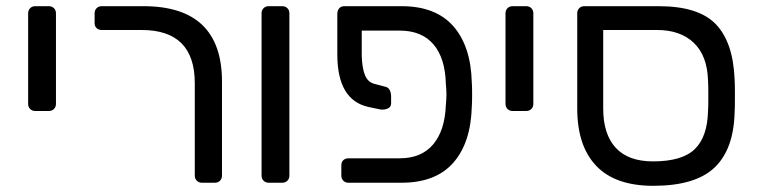

<svg xmlns="http://www.w3.org/2000/svg" viewBox="-20 -591 2452 621"><path d="M71 -255V-548Q71 -558 77.5 -564.5Q84 -571 94 -571H138Q148 -571 154.5 -564.5Q161 -558 161 -548V-255Q161 -245 154.5 -238.5Q148 -232 138 -232H94Q84 -232 77.5 -238.5Q71 -245 71 -255Z M610 -23V-322Q610 -494 438 -494H309Q299 -494 292.5 -500Q286 -506 286 -516V-548Q286 -558 292.5 -564.5Q299 -571 309 -571H444Q698 -571 698 -327V-23Q698 -13 691.5 -6.5Q685 0 675 0H633Q623 0 616.5 -6.5Q610 -13 610 -23Z M826 -23V-548Q826 -558 832.5 -564.5Q839 -571 849 -571H893Q903 -571 909.5 -564.5Q916 -558 916 -548V-23Q916 -13 909.5 -6.5Q903 0 893 0H849Q839 0 832.5 -6.5Q826 -13 826 -23Z M1150 -412Q1151 -372 1160 -349Q1169 -326 1190 -320L1228 -310Q1236 -308 1240.5 -299.5Q1245 -291 1245 -279V-256Q1245 -245 1234 -240Q1223 -235 1210 -237L1172 -245Q1071 -267 1071 -415V-548Q1072 -559 1078 -565Q1084 -571 1094 -571H1279Q1389 -571 1446 -506.5Q1503 -442 1506 -324Q1507 -314 1507 -286Q1507 -257 1506 -247Q1503 -129 1446 -64.5Q1389 0 1279 0H1107Q1097 0 1090.5 -6.5Q1084 -13 1084 -23V-56Q1084 -67 1090.5 -73Q1097 -79 1107 -79H1273Q1343 -79 1381 -124Q1419 -169 1422 -251Q1424 -271 1424 -286Q1424 -300 1422 -320Q1420 -403 1382 -447.5Q1344 -492 1273 -492H1150Z M1615 -255V-548Q1615 -558 1621.5 -564.5Q1628 -571 1638 -571H1682Q1692 -571 1698.5 -564.5Q1705 -558 1705 -548V-255Q1705 -245 1698.5 -238.5Q1692 -232 1682 -232H1638Q1628 -232 1621.5 -238.5Q1615 -245 1615 -255Z M1847 -240V-548Q1847 -558 1853.5 -564.5Q1860 -571 1870 -571H2110Q2239 -571 2295 -513Q2351 -455 2356 -335Q2357 -325 2357 -281Q2357 -237 2356 -227Q2353 -108 2291 -49Q2229 10 2093 10Q1970 10 1908.5 -54.5Q1847 -119 1847 -240ZM2270 -232Q2271 -242 2271 -281Q2271 -320 2270 -330Q2268 -410 2224.5 -452Q2181 -494 2105 -494H1931V-240Q1931 -157 1971.5 -113Q2012 -69 2092 -69Q2186 -69 2227 -108.5Q2268 -148 2270 -232Z"/></svg>

Font: Contemporary
Style: Regular
Weight: 400
Designer: Victor Tran
Foundry: Victor Tran
Version: Version 1.100